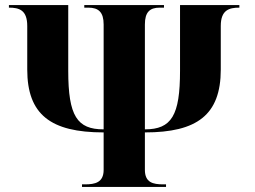

<svg xmlns="http://www.w3.org/2000/svg" viewBox="-20 -734 1000 754"><path d="M302 0H632V-10H621C581 -10 549 -17 549 -67V-214C754 -214 847 -283 847 -461V-632C847 -695 880 -704 920 -704V-714H687V-456C687 -281 654 -226 549 -226V-638C549 -686 568 -704 607 -704H624V-714H311V-704H327C367 -704 387 -686 387 -638V-226C283 -226 248 -278 248 -456V-714H15V-704C55 -704 87 -695 87 -632V-461C87 -285 178 -214 387 -214V-67C387 -17 353 -10 314 -10H302Z"/></svg>

Font: Noto Serif Display Condensed Black
Style: Regular
Weight: 900
Width: 3
Designer: Monotype Design Team
Foundry: Monotype Imaging Inc.
Version: Version 2.009